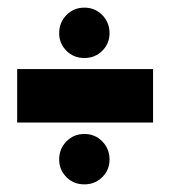

<svg xmlns="http://www.w3.org/2000/svg" viewBox="-20 -554 446 503"><path d="M135 -467Q135 -495 154 -514.5Q173 -534 201 -534Q229 -534 248 -514.5Q267 -495 267 -467Q267 -440 248 -421Q229 -402 201 -402Q173 -402 154 -421Q135 -440 135 -467ZM25 -373H381V-233H25ZM135 -136Q135 -164 154 -183.5Q173 -203 201 -203Q229 -203 248 -183.5Q267 -164 267 -136Q267 -109 248 -90Q229 -71 201 -71Q173 -71 154 -90Q135 -109 135 -136Z"/></svg>

Font: Prompt
Style: Bold
Weight: 700
Designer: Katatrad Team
Foundry: CadsonDemak
Version: Version 1.000